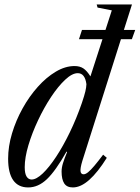

<svg xmlns="http://www.w3.org/2000/svg" viewBox="-20 -831 627 862"><path d="M334.5 -655 348 -696.5H587L572 -655ZM106.5 10.5Q62 10.5 39.2 -22Q16.5 -54.5 16.5 -118.5Q16.5 -174 34 -232.2Q51.5 -290.5 81.5 -344.5Q111.5 -398.5 149.8 -441.2Q188 -484 230.5 -509.2Q273 -534.5 314.5 -534.5Q338.5 -534.5 354.5 -523.8Q370.5 -513 386 -488L482 -784.5L418 -797L414 -811H572.5L349.5 -108Q340 -76.5 341.5 -62.5Q343 -48.5 355.5 -48.5Q364 -48.5 375.5 -57.8Q387 -67 403.5 -86.5Q420 -106 443 -136.5L459.5 -122.5Q419 -57.5 380.8 -23.5Q342.5 10.5 307 10.5Q280 10.5 268.2 -7.8Q256.5 -26 256.5 -61Q256.5 -78.5 263 -99.2Q269.5 -120 281 -147.5L279 -151Q229.5 -63.5 190.5 -26.5Q151.5 10.5 106.5 10.5ZM122 -25Q143 -25 171.8 -52.2Q200.5 -79.5 232 -127.2Q263.5 -175 293.5 -237Q323.5 -299 347.5 -368.5Q359 -402.5 363.2 -420.5Q367.5 -438.5 368 -453Q361.5 -502.5 329 -502.5Q304 -502.5 272.5 -473Q241 -443.5 209.2 -395.5Q177.5 -347.5 150.8 -290.8Q124 -234 107.5 -178.8Q91 -123.5 91 -80.5Q91 -51.5 99.5 -38.2Q108 -25 122 -25Z"/></svg>

Font: Libre Caslon Condensed
Style: Italic
Weight: 400
Italic angle: -22.583°
Designer: Pablo Impallari, Rodrigo Fuenzalida, Katja Schimmel, Ertekin Erdin
Foundry: Pablo Impallari, Rodrigo Fuenzalida
Version: Version 2.000;gftools[0.9.33]